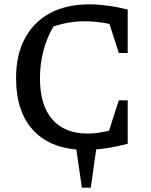

<svg xmlns="http://www.w3.org/2000/svg" viewBox="-20 -681 694 884"><path d="M374 9Q221 9 137.5 -76.5Q54 -162 54 -322Q54 -428 94.5 -504Q135 -580 210.5 -620.5Q286 -661 391 -661Q430 -661 475.5 -655Q521 -649 568 -637V-437H527L484 -571Q426 -583 370 -583Q297 -583 226 -559Q164 -452 164 -320Q164 -196 221 -131Q278 -66 384 -66Q428 -66 482 -79L527 -219H568V-19Q460 9 374 9ZM357 183 327 -23H427L398 183Z"/></svg>

Font: Piazzolla SC Medium
Style: Regular
Weight: 500
Designer: Juan Pablo del Peral
Foundry: Huerta Tipografica
Version: Version 1.330